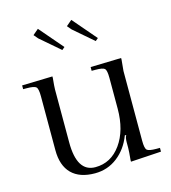

<svg xmlns="http://www.w3.org/2000/svg" viewBox="-107 -783 790 888"><g transform="rotate(-15 288.0 -339.0)"><path d="M559 0 413 9V1Q417 -39 417 -56V-82Q417 -105 423 -114V-116H417Q394 -55 347 -18.5Q300 18 239 18Q166 18 127.5 -20.5Q89 -59 89 -133V-391Q89 -427 80 -435.5Q71 -444 35 -444H18V-462L164 -466V-458Q160 -418 160 -405V-151Q160 -9 248 -9Q323 -9 370 -74.5Q417 -140 417 -244V-391Q417 -427 408.5 -435.5Q400 -444 364 -444H346V-462L493 -466V-458Q488 -408 488 -405V-71Q488 -35 497 -26.5Q506 -18 542 -18H559ZM156 -696 253 -583 240 -572 146 -653 129 -673ZM316 -696 413 -583 400 -572 306 -653 289 -673Z"/></g></svg>

Font: Foglihten068fMac
Style: Regular
Weight: 500
Designer: gluk (gluksza@wp.pl)
Foundry: gluk (gluksza@wp.pl)
Version: Version 0.68